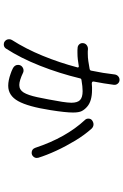

<svg xmlns="http://www.w3.org/2000/svg" viewBox="166 -814 667 1040"><g transform="rotate(90 500.0 -294.5)"><path d="M205 14Q193 5 193 -10Q193 -18 197 -25Q245 -100 282.5 -191.5Q320 -283 345 -378Q345 -379 345.5 -379.5Q346 -380 346 -381Q346 -389 337 -387Q320 -384 302.5 -382Q285 -380 266 -380Q259 -380 252.5 -380Q246 -380 238 -381Q228 -382 221 -389.5Q214 -397 214 -407Q214 -421 223.5 -429Q233 -437 246 -437Q253 -436 259 -436Q265 -436 271 -436Q292 -436 312 -439Q332 -442 354 -446Q362 -448 363 -454Q377 -520 384 -583Q386 -594 394 -601Q402 -608 413 -608Q425 -608 433 -599Q441 -590 440 -578Q433 -523 422 -467V-466Q422 -456 438 -458Q446 -459 453 -459Q460 -459 467 -459Q529 -459 559 -432Q574 -419 582 -403.5Q590 -388 590 -356Q590 -315 577 -234Q558 -112 528 -58.5Q498 -5 445 -5Q416 -5 380 -18Q373 -20 365 -23.5Q357 -27 349 -31Q332 -41 332 -58Q332 -72 341.5 -80Q351 -88 362 -88Q369 -88 373 -86Q417 -65 441 -65Q467 -65 481.5 -88.5Q496 -112 507 -163Q518 -214 532 -297Q534 -311 535.5 -324Q537 -337 537 -347Q537 -380 522.5 -394Q508 -408 474 -408Q450 -408 415 -402Q406 -401 405 -394Q378 -282 336.5 -177Q295 -72 243 8Q235 19 221 19Q211 19 205 14ZM808 -132Q788 -132 781 -152Q726 -318 630 -421Q623 -428 623 -439Q623 -452 632 -459Q643 -467 654 -467Q667 -467 677 -457Q712 -418 742.5 -367.5Q773 -317 797 -265Q821 -213 835 -168Q836 -165 836 -159Q836 -149 828 -140.5Q820 -132 808 -132Z"/></g></svg>

Font: Kiwi Maru Light
Style: Regular
Weight: 300
Designer: Hiroki-Chan
Version: Version 1.100